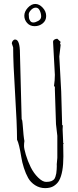

<svg xmlns="http://www.w3.org/2000/svg" viewBox="-20 -952 403 991"><path d="M158.7 -816.9Q134.8 -816.9 120.1 -833.3Q105.5 -849.6 105.5 -870.8Q105.5 -892.1 123.5 -911.9Q141.6 -931.6 162.1 -931.6Q182.6 -931.6 200.4 -912.4Q218.3 -893.1 218.3 -869.4Q218.3 -845.7 200.4 -831.3Q182.6 -816.9 158.7 -816.9ZM164.8 -912.6Q151.4 -912.6 139.9 -900.4Q128.4 -888.2 128.4 -877.4Q128.4 -866.7 129.6 -859.1Q130.9 -851.6 136.2 -843.8Q141.6 -835.9 152.1 -835.9Q162.6 -835.9 177.5 -844.2Q192.4 -852.5 192.4 -867.2Q192.4 -881.8 185.3 -897.2Q178.2 -912.6 164.8 -912.6ZM306.2 -208 307.1 -145Q307.1 -60.5 285.2 -20.5Q275.9 -3.9 258.3 7.6Q240.7 19 212.9 19Q185.1 19 161.6 4.2Q138.2 -10.7 125.5 -33.2Q112.8 -55.7 103.3 -85.4Q93.8 -115.2 89.8 -141.6Q78.6 -210.9 67.9 -231Q67.9 -310.5 57.9 -469Q47.9 -627.4 47.9 -707L41 -728Q41 -734.9 46.1 -741.5Q51.3 -748 58.1 -748Q83 -748 83 -674.8L91.8 -336.9Q95.7 -332 96.7 -313Q101.6 -243.7 106 -224.1Q104 -212.4 104 -198.7Q104 -185.1 113.5 -152.8Q123 -120.6 138.4 -89.4Q153.8 -58.1 176.8 -35.6Q199.7 -13.2 217.8 -13.2Q235.8 -13.2 244.6 -17.1Q253.4 -21 258.3 -25.6Q263.2 -30.3 266.4 -41Q269.5 -51.8 270.5 -57.4Q271.5 -63 272.5 -77.4Q273.4 -91.8 273.2 -95Q272.9 -98.1 272.9 -104L275.9 -137.2V-251L269 -311L263.2 -490.2V-502.9L258.8 -508.8Q263.2 -537.1 263.2 -565.9L253.9 -735.8Q253.9 -743.7 261 -747.8Q268.1 -752 275.9 -752L293 -735.8L290 -728L293 -720.2L286.1 -660.2L295.9 -480L300.8 -306.2L304.2 -305.2Q303.2 -298.3 303.2 -284.2L306.2 -213.9L309.1 -210.9Z"/></svg>

Font: Amatic SC
Style: Regular
Weight: 400
Version: Version 1.004